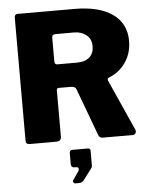

<svg xmlns="http://www.w3.org/2000/svg" viewBox="-63 -794 858 1090"><g transform="rotate(-5 365.5 -248.5)"><path d="M687 -30Q692 -18 686.5 -9Q681 0 670 0H499Q480 0 474 -19L374 -288Q368 -303 344 -303H275Q268 -303 265.5 -299Q263 -295 263 -292V-27Q263 0 233 0H84Q71 0 66 -5.5Q61 -11 61 -23V-721Q61 -742 78 -742H402Q542 -742 619 -688Q696 -634 696 -534Q696 -485 678 -445Q660 -405 630 -377.5Q600 -350 562 -336Q553 -332 558 -318L687 -30ZM389 -437Q437 -437 462 -459.5Q487 -482 487 -521Q487 -564 458.5 -586.5Q430 -609 389 -609H284Q263 -609 263 -591V-457Q263 -437 278 -437H389ZM322 245Q315 245 311 238.5Q307 232 311 226L343 180Q350 170 347.5 162Q345 154 335 154H326Q305 154 305 134V72Q305 54 321 54H409Q424 54 424 68V154Q424 157 422.5 160.5Q421 164 420 166L370 232Q364 239 358 242Q352 245 339 245Z"/></g></svg>

Font: Libre Franklin Thin ExtraBold
Style: Regular
Weight: 800
Version: Version 3.000